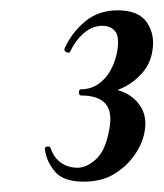

<svg xmlns="http://www.w3.org/2000/svg" viewBox="-20 -749 317 372"><path d="M179 -568 180 -578Q205 -578 224.5 -568Q244 -558 254.5 -539Q265 -520 260 -493Q256 -471 241 -449Q226 -427 201.5 -412Q177 -397 142 -397Q103 -397 86.5 -416.5Q70 -436 67 -460Q66 -464 71.5 -465Q77 -466 78 -462Q82 -450 89.5 -441.5Q97 -433 107.5 -428.5Q118 -424 130 -424Q148 -424 166.5 -441Q185 -458 192 -500Q198 -533 184 -548.5Q170 -564 137 -564Q133 -564 133 -570Q133 -576 137 -576Q155 -576 169.5 -585.5Q184 -595 193.5 -611.5Q203 -628 207 -649Q212 -678 203 -688.5Q194 -699 179 -699Q158 -699 141.5 -684Q125 -669 116 -649Q115 -646 109.5 -647.5Q104 -649 105 -655Q119 -686 145 -707.5Q171 -729 208 -729Q249 -729 265 -705Q281 -681 275 -649Q271 -625 255 -607Q239 -589 218 -579Q197 -569 179 -568Z"/></svg>

Font: Cormorant Garamond Light
Style: Italic
Weight: 300
Italic angle: -10°
Designer: Christian Thalmann (Catharsis Fonts)
Foundry: Catharsis Fonts
Version: Version 4.001